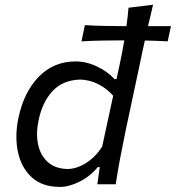

<svg xmlns="http://www.w3.org/2000/svg" viewBox="-20 -762 727 794"><path d="M228 11Q154.5 11 111.2 -28.8Q68 -68.5 54.2 -133.5Q40.5 -198.5 56 -273.5Q78.5 -381 140.2 -444.5Q202 -508 292.5 -508Q338 -508 382.8 -486.2Q427.5 -464.5 453 -435H462L474.5 -493.5Q480 -519.5 485 -544.8Q490 -570 494 -595H474.5Q440 -595 400.2 -594.2Q360.5 -593.5 317 -591L331 -658Q373.5 -655.5 413 -654.8Q452.5 -654 487 -654H503Q508.5 -693.5 511.5 -730L613 -742.5Q608 -720.5 602.8 -698.5Q597.5 -676.5 592 -654H687L673.5 -591Q648.5 -592.5 625 -593.2Q601.5 -594 579 -594.5Q573.5 -570 568.2 -544.8Q563 -519.5 557.5 -494L499 -219Q486 -156.5 476.5 -105.8Q467 -55 458.5 0H382.5L392.5 -71H384.5Q352.5 -32.5 309 -10.8Q265.5 11 228 11ZM261 -63Q299.5 -64.5 337.2 -88.8Q375 -113 402.5 -155.5L448 -366Q422.5 -395.5 386.5 -413.8Q350.5 -432 311.5 -433Q238.5 -430.5 196.8 -384.8Q155 -339 140 -266.5Q128 -212 137.2 -166.2Q146.5 -120.5 177.2 -92.2Q208 -64 261 -63Z"/></svg>

Font: Commissioner Flair
Style: Italic
Weight: 400
Italic angle: -12°
Designer: Kostas Bartsokas
Foundry: Kostas Bartsokas
Version: Version 1.000; ttfautohint (v1.8.3)